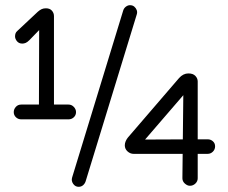

<svg xmlns="http://www.w3.org/2000/svg" viewBox="-20 -710 879 740"><path d="M130 -282 131 -621H157L93 -555Q85 -547 78.5 -544.5Q72 -542 66 -542Q53 -542 45.5 -551Q38 -560 38 -570Q38 -576 40 -581.5Q42 -587 47 -591L126 -665Q134 -672 141 -675Q148 -678 157 -678Q172 -678 180 -669Q188 -660 188 -648V-282ZM62 -250Q50 -250 41.5 -258Q33 -266 33 -278Q33 -289 41 -298Q49 -307 62 -307H244Q256 -307 264.5 -298Q273 -289 273 -278Q273 -266 264.5 -258Q256 -250 244 -250ZM283 10Q270 10 262 -1.5Q254 -13 258 -26L455 -670Q458 -679 465.5 -684.5Q473 -690 481 -690Q491 -690 497.5 -684.5Q504 -679 507 -671Q510 -663 507 -654L310 -11Q307 -2 300 4Q293 10 283 10ZM712 6Q702 6 692.5 -2.5Q683 -11 683 -23L687 -389L720 -382L520 -150L502 -172L728 -173H781Q792 -173 800.5 -165.5Q809 -158 809 -146Q809 -134 800.5 -125.5Q792 -117 780 -117H495Q482 -117 471.5 -126.5Q461 -136 461 -150Q461 -158 464.5 -166Q468 -174 473 -180L670 -409Q678 -418 687 -422.5Q696 -427 706 -427Q724 -427 733 -417.5Q742 -408 742 -396V-23Q742 -11 733 -2.5Q724 6 712 6Z"/></svg>

Font: National Park Light
Style: Regular
Weight: 300
Designer: Andrea Herstowski, Ben Hoepner
Version: Version 1.009